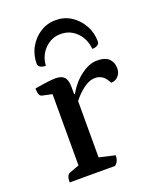

<svg xmlns="http://www.w3.org/2000/svg" viewBox="-131 -767 678 843"><g transform="rotate(-20 207.5 -345.5)"><path d="M47 0Q47 -34 63 -40L109 -57V-390L63 -400Q47 -403 47 -439Q89 -446 110 -448.5Q131 -451 145 -451Q173 -451 185.5 -437Q198 -423 198 -390V-358H202Q228 -404 267 -433Q306 -462 342 -462Q381 -462 398 -444.5Q415 -427 415 -400Q415 -379 402 -364Q389 -349 368 -349Q355 -375 340 -384Q325 -393 307 -393Q282 -393 254 -372.5Q226 -352 204 -323V-60L278 -43Q278 -14 259 0ZM232 -691Q272 -691 304 -670.5Q336 -650 355.5 -615.5Q375 -581 375 -539Q375 -529 365.5 -523Q356 -517 341 -517Q337 -564 306.5 -595Q276 -626 232 -626Q189 -626 158 -595Q127 -564 124 -517Q108 -517 98.5 -523Q89 -529 89 -539Q89 -581 108.5 -615.5Q128 -650 160.5 -670.5Q193 -691 232 -691Z"/></g></svg>

Font: Petrona Medium
Style: Regular
Weight: 500
Designer: Ringo R. Seeber
Foundry: Ringo R. Seeber
Version: Version 2.001; ttfautohint (v1.8.3)